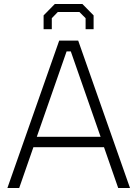

<svg xmlns="http://www.w3.org/2000/svg" viewBox="-20 -940 687 960"><path d="M198 -794V-863L254 -920H392L448 -863V-794H408V-849L377 -880H269L239 -849V-794ZM17 0 276 -737H371L630 0H571L500 -204H147L76 0ZM164 -256H483L334 -683H313Z"/></svg>

Font: Tomorrow Light
Style: Regular
Weight: 300
Designer: Tony de Marco, Monica Rizzolli
Foundry: Just in Type
Version: Version 2.002